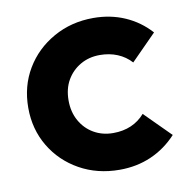

<svg xmlns="http://www.w3.org/2000/svg" viewBox="-63 -556 618 628"><g transform="rotate(-10 246.0 -242.0)"><path d="M286 10Q212 10 153 -23Q94 -56 60 -113Q26 -170 26 -241Q26 -313 60 -370Q94 -427 153.5 -460.5Q213 -494 286 -494Q343 -494 391 -473Q439 -452 474 -413L390 -328Q371 -349 344.5 -360Q318 -371 286 -371Q250 -371 221.5 -354.5Q193 -338 176.5 -309.5Q160 -281 160 -242Q160 -204 176.5 -174.5Q193 -145 221.5 -128.5Q250 -112 286 -112Q319 -112 345.5 -123.5Q372 -135 391 -157L476 -72Q439 -32 391 -11Q343 10 286 10Z"/></g></svg>

Font: Outfit Thin SemiBold
Style: Regular
Weight: 600
Version: Version 1.100;gftools[0.9.27]